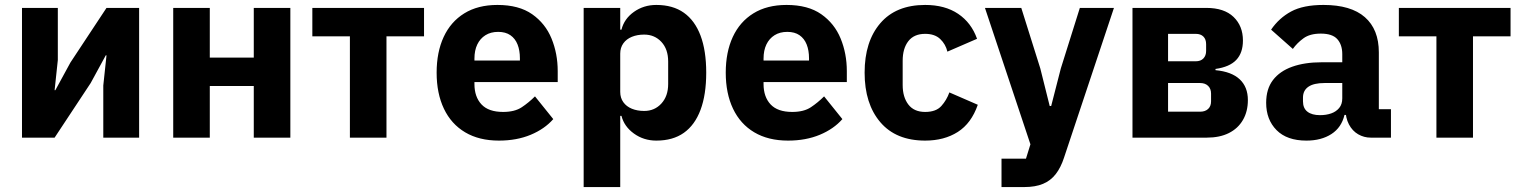

<svg xmlns="http://www.w3.org/2000/svg" viewBox="-20 -557 6153 777"><path d="M69 0V-525H214V-314L201 -192H204L265 -304L411 -525H543V0H398V-211L411 -333H408L347 -221L201 0Z M681 0V-525H829V-324H1007V-525H1155V0H1007V-209H829V0Z M1396 0V-410H1244V-525H1696V-410H1544V0Z M1999 12Q1919 12 1862.5 -21.5Q1806 -55 1776.5 -117Q1747 -179 1747 -263Q1747 -346 1775.5 -407.5Q1804 -469 1859 -503Q1914 -537 1993 -537Q2080 -537 2133.5 -499.5Q2187 -462 2212 -401Q2237 -340 2237 -269V-225H1900V-217Q1900 -165 1928.5 -134.5Q1957 -104 2016 -104Q2063 -104 2091.5 -123Q2120 -142 2145 -167L2219 -75Q2184 -35 2127.5 -11.5Q2071 12 1999 12ZM1996 -428Q1966 -428 1944.5 -414.5Q1923 -401 1911.5 -377Q1900 -353 1900 -320V-312H2084V-321Q2084 -353 2074.5 -377Q2065 -401 2045.5 -414.5Q2026 -428 1996 -428Z M2342 200V-525H2490V-437H2495Q2506 -481 2545.5 -509Q2585 -537 2636 -537Q2703 -537 2747.5 -505.5Q2792 -474 2815 -413Q2838 -352 2838 -263Q2838 -174 2815 -112.5Q2792 -51 2747.5 -19.5Q2703 12 2636 12Q2585 12 2545.5 -16.5Q2506 -45 2495 -88H2490V200ZM2587 -108Q2629 -108 2656.5 -138Q2684 -168 2684 -217V-308Q2684 -358 2656.5 -387.5Q2629 -417 2587 -417Q2559 -417 2537 -408Q2515 -399 2502.5 -381.5Q2490 -364 2490 -340V-185Q2490 -161 2502.5 -143.5Q2515 -126 2537 -117Q2559 -108 2587 -108Z M3169 12Q3089 12 3032.5 -21.5Q2976 -55 2946.5 -117Q2917 -179 2917 -263Q2917 -346 2945.5 -407.5Q2974 -469 3029 -503Q3084 -537 3163 -537Q3250 -537 3303.5 -499.5Q3357 -462 3382 -401Q3407 -340 3407 -269V-225H3070V-217Q3070 -165 3098.5 -134.5Q3127 -104 3186 -104Q3233 -104 3261.5 -123Q3290 -142 3315 -167L3389 -75Q3354 -35 3297.5 -11.5Q3241 12 3169 12ZM3166 -428Q3136 -428 3114.5 -414.5Q3093 -401 3081.5 -377Q3070 -353 3070 -320V-312H3254V-321Q3254 -353 3244.5 -377Q3235 -401 3215.5 -414.5Q3196 -428 3166 -428Z M3724 12Q3606 12 3542.5 -62.5Q3479 -137 3479 -263Q3479 -389 3542.5 -463Q3606 -537 3724 -537Q3804 -537 3857.5 -501Q3911 -465 3934 -400L3814 -348Q3807 -378 3785 -399Q3763 -420 3724 -420Q3679 -420 3656 -390.5Q3633 -361 3633 -311V-213Q3633 -164 3656 -134Q3679 -104 3724 -104Q3768 -104 3789.5 -128Q3811 -152 3822 -183L3937 -133Q3911 -58 3856 -23Q3801 12 3724 12Z M4273 -280 4350 -525H4488L4286 81Q4273 121 4252.5 147.5Q4232 174 4201 187Q4170 200 4125 200H4033V85H4132L4150 27L3966 -525H4113L4190 -280L4228 -128H4234Z M4563 0V-525H4862Q4934 -525 4972 -488.5Q5010 -452 5010 -393Q5010 -343 4983 -314.5Q4956 -286 4899 -278V-273Q4964 -267 4997 -236Q5030 -205 5030 -152Q5030 -106 5010 -71.5Q4990 -37 4953 -18.5Q4916 0 4864 0ZM4707 -105H4837Q4857 -105 4869 -116Q4881 -127 4881 -147V-178Q4881 -198 4869 -209.5Q4857 -221 4837 -221H4707ZM4707 -309H4819Q4839 -309 4850 -320.5Q4861 -332 4861 -351V-378Q4861 -398 4850 -409Q4839 -420 4819 -420H4707Z M5609 0H5527Q5500 0 5476.5 -13.5Q5453 -27 5439 -53.5Q5425 -80 5425 -117V-130L5457 -92H5421Q5409 -41 5368 -14.5Q5327 12 5267 12Q5188 12 5146 -30.5Q5104 -73 5104 -141Q5104 -197 5131.5 -233Q5159 -269 5209.5 -287Q5260 -305 5329 -305H5412V-338Q5412 -376 5392 -398.5Q5372 -421 5325 -421Q5281 -421 5255 -402Q5229 -383 5212 -359L5124 -437Q5156 -484 5205 -510.5Q5254 -537 5336 -537Q5447 -537 5503.5 -487.5Q5560 -438 5560 -345V-115H5609ZM5412 -221H5340Q5297 -221 5275 -206Q5253 -191 5253 -162V-147Q5253 -119 5271 -105Q5289 -91 5322 -91Q5347 -91 5367 -98Q5387 -105 5399.5 -120Q5412 -135 5412 -159Z M5793 0V-410H5641V-525H6093V-410H5941V0Z"/></svg>

Font: IBM Plex Sans
Style: Bold
Weight: 700
Designer: Mike Abbink, Paul van der Laan, Pieter van Rosmalen
Foundry: Bold Monday
Version: Version 3.201